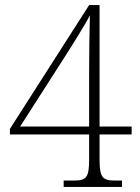

<svg xmlns="http://www.w3.org/2000/svg" viewBox="-20 -734 551 754"><path d="M230 0H459V-25H433C384 -25 371 -35 371 -107V-206H497V-237H371V-714H330L19 -228V-206H330V-107C330 -35 318 -25 269 -25H230ZM59 -237 232 -507C261 -552 322 -650 333 -674C331 -612 330 -504 330 -446V-237Z"/></svg>

Font: Noto Serif Thai SemiCondensed ExtraLight
Style: Regular
Weight: 200
Width: 4
Designer: Monotype Design Team
Foundry: Monotype Imaging Inc.
Version: Version 2.002